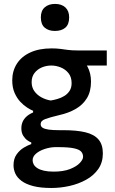

<svg xmlns="http://www.w3.org/2000/svg" viewBox="-20 -756 585 980"><path d="M242.5 203.5Q187 203.5 149.5 193.8Q112 184 89.8 167.2Q67.5 150.5 58.2 129.8Q49 109 49 87.5Q49 54 65 31.8Q81 9.5 102.5 -3Q124 -15.5 139.5 -20.5V-29Q131.5 -31.5 119.8 -39.8Q108 -48 98.5 -63.2Q89 -78.5 89 -101.5Q89 -118.5 95.2 -133.5Q101.5 -148.5 114.8 -160.8Q128 -173 149 -182V-190.5Q136.5 -195.5 118.5 -207Q100.5 -218.5 83.2 -237Q66 -255.5 54.2 -282.5Q42.5 -309.5 42.5 -346Q42.5 -393.5 66 -430.5Q89.5 -467.5 134.5 -488.2Q179.5 -509 243.5 -509Q268.5 -509 287.5 -506.5Q306.5 -504 327 -501.2Q347.5 -498.5 377.5 -498.5H525V-421.5Q477 -421.5 431.8 -421.5Q386.5 -421.5 339.5 -421.5L369 -470.5Q408.5 -449.5 426.5 -416Q444.5 -382.5 444.5 -339.5Q444.5 -289.5 423.8 -255.2Q403 -221 366.5 -200Q330 -179 282.5 -168.5Q234 -157 210.8 -148.2Q187.5 -139.5 187.5 -122.5Q187.5 -110.5 197.5 -104Q207.5 -97.5 228.5 -94.5Q249.5 -91.5 283.5 -91.5H304.5Q371.5 -91.5 416 -80.8Q460.5 -70 482.8 -44Q505 -18 505 27Q505 73 481.8 106.5Q458.5 140 419.5 161.5Q380.5 183 334.5 193.2Q288.5 203.5 242.5 203.5ZM253.5 120Q304 120 337.5 106.8Q371 93.5 387.5 75.8Q404 58 404 44.5Q404 28.5 394 17.5Q384 6.5 356.5 0.8Q329 -5 277 -5H259.5Q233 -4 207 4.8Q181 13.5 163.8 28.2Q146.5 43 146.5 62Q146.5 73 152.2 83.5Q158 94 170.8 102.2Q183.5 110.5 204 115.2Q224.5 120 253.5 120ZM239 -243Q254.5 -245.5 273 -250.8Q291.5 -256 308 -266Q324.5 -276 335 -292Q345.5 -308 345.5 -331.5Q345.5 -363 329.5 -382.8Q313.5 -402.5 289.8 -412Q266 -421.5 242 -421.5Q216.5 -421.5 193.8 -412Q171 -402.5 156.2 -383.5Q141.5 -364.5 141.5 -337Q141.5 -310 155.5 -290.5Q169.5 -271 191.8 -259Q214 -247 239 -243ZM260 -598Q228 -598 208.2 -614.8Q188.5 -631.5 188.5 -667.5Q188.5 -701 208.2 -718.5Q228 -736 261 -736Q294.5 -736 313.8 -718Q333 -700 333 -667.5Q333 -631.5 313.5 -614.8Q294 -598 260 -598Z"/></svg>

Font: Commissioner Thin Medium
Style: Regular
Weight: 500
Version: Version 1.000